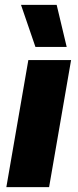

<svg xmlns="http://www.w3.org/2000/svg" viewBox="-20 -766 318 786"><path d="M6 0H181L271 -520H96ZM125 -574H253L212 -746H66Z"/></svg>

Font: Fixel Text 20240404 ExtraBold
Style: Italic
Weight: 800
Width: 4
Italic angle: -10°
Designer: AlfaBravo + MacPaw
Foundry: Kyrylo Tkachov, Marchela Mozhyna, Serhii Makarenko, Maria Weinstein, Zakhar Kryvoshyya
Version: Version 1.211;Glyphs 3.2 (3225)